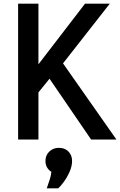

<svg xmlns="http://www.w3.org/2000/svg" viewBox="-20 -755 650 1039"><path d="M78 0V-735H188V-407L440 -735H574L321 -412L610 0H473L248 -329L188 -255V0ZM233 264Q241 240 248.5 218.5Q256 197 258 175Q226 154 226 116Q226 85 247 65Q268 45 299 45Q331 45 350.5 65Q370 85 370 116Q370 145 356 176Q342 207 324 231Q306 255 295 264Z"/></svg>

Font: Alata
Style: Regular
Weight: 400
Designer: Spyros Zevelakis, Eben Sorkin
Foundry: Spyros Zevelakis
Version: Version 1.005; ttfautohint (v1.8.4.7-5d5b)